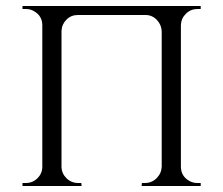

<svg xmlns="http://www.w3.org/2000/svg" viewBox="-20 -620 743 640"><path d="M463 -10Q486 -10 502 -26Q518 -42 519 -64V-516Q518 -538 502.5 -554Q487 -570 465 -570H239Q217 -570 201.5 -554.5Q186 -539 185 -517V-63Q186 -41 202 -25.5Q218 -10 241 -10H251L252 0H55V-10H66Q89 -10 105 -26Q121 -42 121 -64V-536Q121 -567 93 -583Q81 -590 66 -590H55V-600H649V-590H638Q616 -590 600 -574.5Q584 -559 583 -537V-63Q584 -32 611 -17Q623 -10 638 -10H649V0H452L453 -10Z"/></svg>

Font: Cinzel Decorative
Style: Regular
Weight: 400
Designer: Natanael Gama
Version: Version 1.001;PS 001.001;hotconv 1.0.56;makeotf.lib2.0.21325